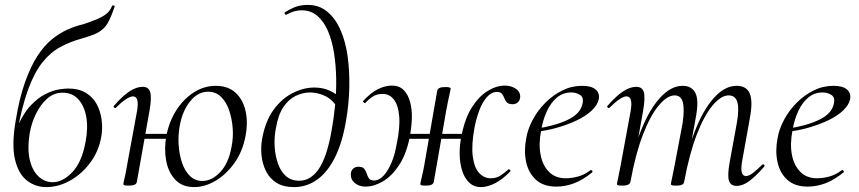

<svg xmlns="http://www.w3.org/2000/svg" viewBox="-20 -749 3502 783"><path d="M169 14Q124 14 89.5 -13Q55 -40 41 -99.5Q27 -159 44 -257Q59 -349 82 -413.5Q105 -478 132.5 -520.5Q160 -563 191.5 -588.5Q223 -614 255.5 -628.5Q288 -643 319 -650Q349 -660 372.5 -669.5Q396 -679 412.5 -691.5Q429 -704 437 -725Q438 -728 443.5 -726.5Q449 -725 448 -723Q436 -688 425 -665.5Q414 -643 399 -630Q384 -617 364.5 -609Q345 -601 317 -593Q266 -579 225.5 -557Q185 -535 152.5 -494Q120 -453 94.5 -383.5Q69 -314 49 -204L47 -223Q72 -283 103 -316.5Q134 -350 165.5 -365.5Q197 -381 221.5 -384.5Q246 -388 257 -388Q301 -388 330 -370.5Q359 -353 374.5 -324Q390 -295 394.5 -260Q399 -225 393 -191Q382 -130 346.5 -83.5Q311 -37 264 -11.5Q217 14 169 14ZM195 -6Q236 -6 275 -47Q314 -88 329 -171Q340 -229 331.5 -274Q323 -319 298.5 -345Q274 -371 236 -371Q199 -371 171.5 -346Q144 -321 126 -283.5Q108 -246 101 -205Q91 -141 101.5 -97Q112 -53 137 -29.5Q162 -6 195 -6Z M772 14Q723 14 694.5 -16.5Q666 -47 657.5 -94.5Q649 -142 658 -193Q669 -252 698.5 -298.5Q728 -345 770 -372Q812 -399 860 -399Q910 -399 940.5 -371Q971 -343 981.5 -296Q992 -249 981 -193Q969 -130 935.5 -83.5Q902 -37 858.5 -11.5Q815 14 772 14ZM506 8Q492 8 487.5 6.5Q483 5 483 2Q483 -2 488.5 -25Q494 -48 498 -74L539 -297Q549 -356 522 -356Q511 -356 493 -344Q475 -332 453 -310Q450 -306 445.5 -310.5Q441 -315 445 -318Q479 -357 507.5 -376Q536 -395 562 -395Q586 -395 592.5 -373.5Q599 -352 590 -299L538 -7Q536 8 506 8ZM551 -183 554 -203H688L685 -183ZM805 -11Q844 -11 878 -47Q912 -83 924 -149Q932 -187 929 -226Q926 -265 914.5 -299Q903 -333 881.5 -354Q860 -375 829 -375Q787 -375 755.5 -336Q724 -297 713 -236Q706 -198 708.5 -158.5Q711 -119 722.5 -85Q734 -51 755 -31Q776 -11 805 -11Z M1179 14Q1135 14 1107 -4Q1079 -22 1064.5 -51.5Q1050 -81 1046.5 -115.5Q1043 -150 1049 -183Q1062 -255 1095.5 -301Q1129 -347 1173.5 -369.5Q1218 -392 1262 -392Q1296 -392 1323 -380Q1350 -368 1372 -347L1358 -306Q1338 -342 1307 -357Q1276 -372 1245 -372Q1215 -372 1186 -358Q1157 -344 1135.5 -312Q1114 -280 1105 -225Q1098 -190 1100 -153Q1102 -116 1113 -83.5Q1124 -51 1145.5 -31.5Q1167 -12 1201 -12Q1247 -12 1280 -60Q1313 -108 1332 -215Q1341 -264 1346.5 -319Q1352 -374 1351 -429Q1350 -484 1342 -534Q1334 -584 1317.5 -622.5Q1301 -661 1274.5 -684Q1248 -707 1210 -707Q1179 -707 1148 -689Q1144 -688 1141.5 -692.5Q1139 -697 1141 -698Q1155 -708 1179 -718.5Q1203 -729 1235 -729Q1281 -729 1314 -702Q1347 -675 1368 -628Q1389 -581 1397.5 -520.5Q1406 -460 1404.5 -392Q1403 -324 1391 -256Q1376 -167 1346 -107Q1316 -47 1273.5 -16.5Q1231 14 1179 14Z M1470 12Q1445 12 1427 -2.5Q1409 -17 1411 -42Q1412 -54 1420.5 -61.5Q1429 -69 1442 -69Q1459 -69 1465.5 -60.5Q1472 -52 1475.5 -41Q1479 -30 1484.5 -21.5Q1490 -13 1505 -13Q1527 -13 1545.5 -34Q1564 -55 1577.5 -88Q1591 -121 1597 -158Q1612 -228 1608 -274.5Q1604 -321 1586 -343.5Q1568 -366 1541 -366Q1516 -366 1499 -354.5Q1482 -343 1470 -329Q1467 -328 1463 -331.5Q1459 -335 1461 -337Q1493 -372 1522.5 -386Q1552 -400 1578 -400Q1608 -400 1626 -382Q1644 -364 1652.5 -333Q1661 -302 1659.5 -264Q1658 -226 1650 -185Q1636 -118 1606.5 -74Q1577 -30 1541 -9Q1505 12 1470 12ZM1717 8Q1703 8 1698.5 6.5Q1694 5 1694 2Q1694 -2 1700 -26.5Q1706 -51 1710 -74L1763 -379Q1766 -394 1795 -394Q1810 -394 1814 -392Q1818 -390 1818 -388Q1818 -386 1814.5 -370.5Q1811 -355 1807 -335.5Q1803 -316 1800 -300L1749 -7Q1746 8 1717 8ZM1608 -183 1611 -203H1905L1901 -183ZM1944 14Q1915 15 1895 -3Q1875 -21 1865 -52Q1855 -83 1854.5 -121.5Q1854 -160 1863 -200Q1877 -269 1905.5 -313Q1934 -357 1969.5 -378.5Q2005 -400 2039 -400Q2065 -400 2084.5 -386.5Q2104 -373 2101 -349Q2099 -338 2091 -331Q2083 -324 2071 -324Q2054 -324 2047 -331.5Q2040 -339 2036.5 -349Q2033 -359 2027 -366.5Q2021 -374 2006 -374Q1984 -374 1965.5 -353Q1947 -332 1934.5 -298.5Q1922 -265 1915 -228Q1902 -158 1908 -111.5Q1914 -65 1934 -43.5Q1954 -22 1981 -22Q2005 -22 2022.5 -34Q2040 -46 2053 -58Q2055 -61 2059.5 -56.5Q2064 -52 2061 -50Q2029 -17 1999.5 -2Q1970 13 1944 14Z M2249 12Q2196 12 2165.5 -16Q2135 -44 2125.5 -89Q2116 -134 2126 -185Q2132 -222 2152.5 -260.5Q2173 -299 2204 -330Q2235 -361 2273 -380Q2311 -399 2354 -399Q2391 -399 2408.5 -384.5Q2426 -370 2422 -345Q2417 -321 2394 -299Q2371 -277 2335 -259.5Q2299 -242 2254.5 -229Q2210 -216 2162 -211L2164 -224Q2241 -235 2293.5 -259.5Q2346 -284 2355 -324Q2362 -351 2346 -361.5Q2330 -372 2310 -372Q2276 -372 2251 -351Q2226 -330 2210 -295Q2194 -260 2187 -218Q2176 -162 2184.5 -118Q2193 -74 2219 -48Q2245 -22 2287 -22Q2311 -22 2337 -29Q2363 -36 2388 -55Q2391 -57 2394.5 -53Q2398 -49 2395 -46Q2357 -15 2321 -1.5Q2285 12 2249 12Z M2984 9Q2959 9 2952.5 -13Q2946 -35 2956 -89L2985 -248Q2995 -305 2987 -332.5Q2979 -360 2951 -360Q2921 -360 2886.5 -319.5Q2852 -279 2821.5 -200Q2791 -121 2770 -7L2759 -8Q2779 -125 2813.5 -213.5Q2848 -302 2892 -350.5Q2936 -399 2984 -399Q3024 -399 3037.5 -368Q3051 -337 3038 -267L3006 -89Q3001 -59 3005.5 -45Q3010 -31 3022 -31Q3034 -31 3050.5 -43.5Q3067 -56 3088 -77Q3092 -81 3096 -77Q3100 -73 3096 -69Q3064 -32 3037 -11.5Q3010 9 2984 9ZM2519 8Q2504 8 2500 6.5Q2496 5 2496 2Q2496 -2 2501 -24Q2506 -46 2510 -69L2552 -297Q2562 -356 2535 -356Q2524 -356 2506 -344Q2488 -332 2466 -310Q2463 -306 2458.5 -310.5Q2454 -315 2458 -318Q2492 -357 2520.5 -376Q2549 -395 2575 -395Q2599 -395 2605.5 -373.5Q2612 -352 2603 -299L2551 -7Q2547 8 2519 8ZM2739 8Q2725 8 2720.5 6.5Q2716 5 2716 2Q2716 -2 2721.5 -26.5Q2727 -51 2731 -74L2764 -248Q2772 -305 2764.5 -332.5Q2757 -360 2731 -360Q2701 -360 2666.5 -319Q2632 -278 2601.5 -198.5Q2571 -119 2551 -7L2538 -8Q2558 -125 2592.5 -213Q2627 -301 2671.5 -350Q2716 -399 2764 -399Q2802 -399 2816.5 -368.5Q2831 -338 2817 -267L2770 -7Q2768 8 2739 8Z M3274 12Q3221 12 3190.5 -16Q3160 -44 3150.5 -89Q3141 -134 3151 -185Q3157 -222 3177.5 -260.5Q3198 -299 3229 -330Q3260 -361 3298 -380Q3336 -399 3379 -399Q3416 -399 3433.5 -384.5Q3451 -370 3447 -345Q3442 -321 3419 -299Q3396 -277 3360 -259.5Q3324 -242 3279.5 -229Q3235 -216 3187 -211L3189 -224Q3266 -235 3318.5 -259.5Q3371 -284 3380 -324Q3387 -351 3371 -361.5Q3355 -372 3335 -372Q3301 -372 3276 -351Q3251 -330 3235 -295Q3219 -260 3212 -218Q3201 -162 3209.5 -118Q3218 -74 3244 -48Q3270 -22 3312 -22Q3336 -22 3362 -29Q3388 -36 3413 -55Q3416 -57 3419.5 -53Q3423 -49 3420 -46Q3382 -15 3346 -1.5Q3310 12 3274 12Z"/></svg>

Font: Cormorant
Style: Italic
Weight: 400
Italic angle: -10°
Designer: Christian Thalmann (Catharsis Fonts)
Foundry: Catharsis Fonts
Version: Version 4.000